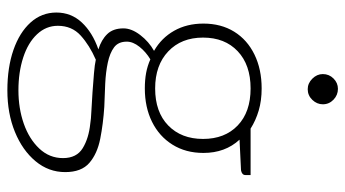

<svg xmlns="http://www.w3.org/2000/svg" viewBox="-228 -523 937 521"><g transform="rotate(90 240.5 -262.5)"><path d="M220 -504Q253 -504 280 -496Q307 -488 329 -474H455V-460Q455 -455 451.5 -452Q448 -449 442 -448L359 -444Q395 -405 395 -346Q395 -298 372.5 -262Q350 -226 310.5 -206.5Q271 -187 220 -187Q197 -187 178 -190.5Q159 -194 141 -202Q121 -190 107 -172.5Q93 -155 93 -138Q93 -115 108.5 -103.5Q124 -92 150 -86.5Q176 -81 207 -79.5Q238 -78 270 -77Q316 -74 356.5 -66Q397 -58 422 -36.5Q447 -15 447 29Q447 74 417.5 109.5Q388 145 338 165.5Q288 186 225 186Q163 186 115.5 169.5Q68 153 41 123Q14 93 14 53Q14 13 41 -16Q68 -45 114 -61Q88 -69 72.5 -85Q57 -101 57 -129Q57 -151 75 -174.5Q93 -198 118 -212Q83 -232 63.5 -266.5Q44 -301 44 -346Q44 -394 66 -429.5Q88 -465 128 -484.5Q168 -504 220 -504ZM409 35Q409 -2 382 -18.5Q355 -35 315 -39Q304 -41 281 -42Q258 -43 230.5 -45Q203 -47 179 -49Q155 -51 142 -54Q103 -37 76.5 -13Q50 11 50 49Q50 81 73 105.5Q96 130 136 143Q176 156 225 156Q274 156 315.5 141.5Q357 127 383 99.5Q409 72 409 35ZM220 -215Q284 -215 320.5 -250.5Q357 -286 357 -345Q357 -404 320.5 -439Q284 -474 220 -474Q156 -474 119 -439Q82 -404 82 -345Q82 -286 119.5 -250.5Q157 -215 220 -215ZM222 -629Q206 -629 193.5 -641.5Q181 -654 181 -670Q181 -687 193 -699Q205 -711 221 -711Q238 -711 250.5 -699Q263 -687 263 -670Q263 -654 251 -641.5Q239 -629 222 -629Z"/></g></svg>

Font: Aleo ExtraLight
Style: Regular
Weight: 250
Designer: Alessio Laiso
Foundry: Alessio Laiso
Version: Version 2.001;gftools[0.9.29]